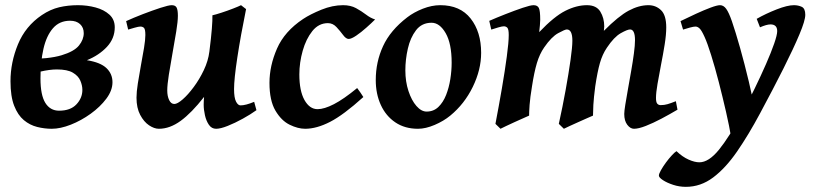

<svg xmlns="http://www.w3.org/2000/svg" viewBox="-20 -477 3137 741"><path d="M208 -49.8Q252 -49.8 274.9 -74.2Q297.9 -98.6 297.9 -129.9Q297.9 -147.5 290 -165.8Q282.2 -184.1 261.2 -196.5Q240.2 -209 199.7 -209Q171.4 -209 135 -200.4Q98.6 -191.9 78.6 -182.6V-249Q168.9 -249 217.5 -263.7Q266.1 -278.3 284.7 -301.3Q303.2 -324.2 303.2 -349.1Q303.2 -370.6 289.1 -383.8Q274.9 -397 250.5 -397Q209.5 -397 184.3 -367.9Q159.2 -338.9 147.7 -288.6Q136.2 -238.3 136.2 -174.3Q136.2 -109.9 155 -79.8Q173.8 -49.8 208 -49.8ZM280.8 -457Q316.4 -457 348.9 -448.2Q381.3 -439.5 402.1 -420.7Q422.9 -401.9 422.9 -371.6Q422.9 -328.6 392.6 -296.1Q362.3 -263.7 315.4 -244.6Q367.7 -236.3 390.9 -214.1Q414.1 -191.9 414.1 -159.7Q414.1 -127.9 390.4 -96.2Q366.7 -64.5 330.1 -38.1Q293.5 -11.7 253.2 4.2Q212.9 20 179.7 20Q151.4 20 123.3 12.9Q95.2 5.9 72 -13.4Q48.8 -32.7 34.7 -68.8Q20.5 -105 20.5 -163.6Q20.5 -235.8 49.3 -305.9Q78.1 -376 141.6 -418.9Q174.3 -440.9 208.5 -449Q242.7 -457 280.8 -457Z M766.1 -72.8Q766.1 -86.9 767.6 -103Q719.2 -41 677.2 -10.5Q635.3 20 593.3 20Q575.2 20 555.2 6.6Q535.2 -6.8 521 -33.7Q506.8 -60.5 506.8 -100.1Q506.8 -122.1 512 -155.3Q517.1 -188.5 523.9 -224.9Q530.8 -261.2 535.9 -292.5Q541 -323.7 541 -341.8Q541 -364.3 535.6 -369.4Q530.3 -374.5 521.5 -374.5Q515.1 -374.5 499.5 -370.1Q483.9 -365.7 474.6 -362.8L466.8 -395.5Q494.6 -408.2 531.2 -422.4Q567.9 -436.5 599.4 -446.8Q630.9 -457 642.6 -457Q656.7 -457 661.6 -447.8Q666.5 -438.5 666.5 -416Q666.5 -394.5 660.2 -355.5Q653.8 -316.4 645.8 -272Q637.7 -227.5 631.6 -188.5Q625.5 -149.4 625.5 -127.9Q625.5 -106 632.8 -90.8Q640.1 -75.7 652.8 -75.7Q664.6 -75.7 685.1 -93.5Q705.6 -111.3 727.5 -140.9Q749.5 -170.4 766.6 -206.3Q783.7 -242.2 788.1 -278.3Q794.9 -332 797.6 -366Q800.3 -399.9 799.8 -418Q811.5 -420.4 834.7 -428Q857.9 -435.5 879.9 -444.1Q901.9 -452.6 910.2 -457L929.7 -441.9Q908.7 -338.9 896 -255.4Q883.3 -171.9 883.3 -133.3Q883.3 -99.6 890.9 -85Q898.4 -70.3 908.2 -70.3Q928.2 -70.3 960.9 -84L969.7 -51.8Q947.3 -35.6 917.2 -19Q887.2 -2.4 859.1 8.8Q831.1 20 814 20Q796.9 20 786.4 4.9Q775.9 -10.3 771 -32Q766.1 -53.7 766.1 -72.8Z M1427.7 -401.9Q1414.1 -388.2 1394 -370.4Q1374 -352.5 1355 -339.6Q1335.9 -326.7 1325.7 -326.7Q1315.4 -326.7 1304.2 -341.8Q1293 -356.9 1278.8 -372.3Q1264.6 -387.7 1245.6 -387.7Q1210 -387.7 1185.5 -357.2Q1161.1 -326.7 1148.2 -281Q1135.3 -235.4 1135.3 -189.5Q1135.3 -126.5 1155 -91.1Q1174.8 -55.7 1205.6 -55.7Q1231.4 -55.7 1268.8 -75Q1306.2 -94.2 1358.4 -137.2Q1362.3 -132.3 1371.3 -119.4Q1380.4 -106.4 1382.3 -102.5Q1305.7 -33.2 1253.7 -6.6Q1201.7 20 1157.7 20Q1129.9 20 1097.9 4.4Q1065.9 -11.2 1043 -50Q1020 -88.9 1020 -157.2Q1020 -223.1 1049.1 -289.6Q1078.1 -356 1149.9 -403.8Q1177.2 -421.9 1220.2 -439.5Q1263.2 -457 1304.2 -457Q1333 -457 1354 -445.6Q1375 -434.1 1392.6 -420.7Q1410.2 -407.2 1427.7 -401.9Z M1836.9 -272.9Q1836.9 -208 1804.7 -141.8Q1772.5 -75.7 1717.8 -30.8Q1692.4 -9.8 1657.5 5.1Q1622.6 20 1593.3 20Q1542.5 20 1505.9 -4.6Q1469.2 -29.3 1449.7 -72Q1430.2 -114.7 1430.2 -168Q1430.2 -237.8 1458.3 -298.8Q1486.3 -359.9 1551.8 -410.2Q1577.1 -429.7 1611.8 -443.4Q1646.5 -457 1679.2 -457Q1755.9 -457 1796.4 -405.5Q1836.9 -354 1836.9 -272.9ZM1723.1 -234.9Q1723.1 -309.1 1700 -349.1Q1676.8 -389.2 1645.5 -389.2Q1607.9 -389.2 1585.7 -360.4Q1563.5 -331.5 1554 -289.3Q1544.4 -247.1 1544.4 -205.6Q1544.4 -162.1 1556.4 -125.7Q1568.4 -89.4 1587.2 -67.9Q1606 -46.4 1626.5 -46.4Q1653.3 -46.4 1671.9 -64.2Q1690.4 -82 1701.7 -110.6Q1712.9 -139.2 1718 -171.9Q1723.1 -204.6 1723.1 -234.9Z M2594.7 -53.7Q2564.9 -36.1 2532.7 -19Q2500.5 -2 2472.4 9Q2444.3 20 2426.8 20Q2412.6 20 2400.9 4.6Q2389.2 -10.7 2389.2 -37.1Q2389.2 -47.4 2393.3 -73.2Q2397.5 -99.1 2403.6 -133.3Q2409.7 -167.5 2416 -203.6Q2422.4 -239.7 2426.5 -271Q2430.7 -302.2 2430.7 -321.8Q2430.7 -363.3 2411.6 -363.3Q2401.4 -363.3 2375.7 -348.9Q2350.1 -334.5 2322.3 -293Q2304.7 -267.1 2295.2 -233.4Q2285.6 -199.7 2277.3 -144Q2271.5 -99.6 2270 -72.3Q2268.6 -44.9 2268.6 -30.8Q2261.7 -27.8 2246.1 -21Q2230.5 -14.2 2212.2 -5.9Q2193.8 2.4 2178.2 9.5Q2162.6 16.6 2156.2 20L2136.7 1Q2151.4 -65.4 2163.1 -130.1Q2174.8 -194.8 2181.9 -245.4Q2189 -295.9 2189 -319.8Q2189 -363.3 2167.5 -363.3Q2160.2 -363.3 2134.3 -349.1Q2108.4 -335 2080.1 -293.9Q2062.5 -268.6 2052 -233.4Q2041.5 -198.2 2033.2 -144Q2025.9 -99.6 2023.9 -72.3Q2022 -44.9 2022 -30.8Q2015.6 -27.8 2000 -21Q1984.4 -14.2 1966.3 -5.9Q1948.2 2.4 1933.1 9.5Q1918 16.6 1911.6 20L1892.1 1Q1905.3 -67.9 1917 -136Q1928.7 -204.1 1936 -259Q1943.4 -314 1943.4 -341.8Q1943.4 -364.3 1938 -369.9Q1932.6 -375.5 1924.3 -375.5Q1918 -375.5 1902.8 -371.1Q1887.7 -366.7 1876 -362.8L1868.2 -396.5Q1896 -408.7 1931.4 -422.6Q1966.8 -436.5 1997.1 -446.8Q2027.3 -457 2039.1 -457Q2054.2 -457 2059.6 -446.3Q2064.9 -435.5 2064.9 -400.9Q2064.9 -393.1 2063.7 -379.4Q2062.5 -365.7 2061 -353Q2118.7 -413.6 2161.9 -435.3Q2205.1 -457 2245.1 -457Q2281.7 -457 2296.9 -432.1Q2312 -407.2 2312 -375Q2312 -368.7 2310.5 -357.9Q2367.2 -415 2406.5 -436Q2445.8 -457 2482.4 -457Q2511.2 -457 2531.2 -437.7Q2551.3 -418.5 2551.3 -371.1Q2551.3 -343.3 2545.2 -305.2Q2539.1 -267.1 2531.2 -227.3Q2523.4 -187.5 2517.6 -153.3Q2511.7 -119.1 2511.7 -99.1Q2511.7 -82.5 2516.6 -76.9Q2521.5 -71.3 2529.8 -71.3Q2543.9 -71.3 2556.4 -75Q2568.8 -78.6 2588.4 -86.4Z M2897.9 -26.9 2817.9 67.4 2801.8 53.2Q2794.9 11.2 2782 -45.4Q2769 -102.1 2754.2 -159.7Q2739.3 -217.3 2724.6 -264.2Q2710 -311 2699.2 -334.5Q2688 -359.4 2680.2 -366.9Q2672.4 -374.5 2664.1 -374.5Q2657.2 -374.5 2642.6 -370.6Q2627.9 -366.7 2616.2 -362.8L2606.4 -395.5Q2635.3 -409.7 2666 -423.8Q2696.8 -438 2722.2 -447.5Q2747.6 -457 2758.8 -457Q2772.5 -457 2782.7 -442.9Q2793 -428.7 2804.7 -395Q2818.8 -354 2836.2 -292.5Q2853.5 -231 2870.1 -161.6Q2886.7 -92.3 2897.9 -26.9ZM3087.9 -419.9Q3087.9 -397.9 3065.4 -344.5Q3043 -291 3003.9 -213.1Q2964.8 -135.3 2913.6 -40Q2868.7 43.9 2824.5 107.9Q2780.3 171.9 2732.2 208Q2684.1 244.1 2627 244.1Q2601.6 244.1 2577.9 236.3Q2554.2 228.5 2538.6 218.3Q2522.9 208 2522.9 200.7Q2522.9 193.8 2530.8 179.9Q2538.6 166 2550 150.4Q2561.5 134.8 2572.8 122.6Q2584 110.4 2590.8 106.4Q2613.8 128.4 2637.5 138.9Q2661.1 149.4 2679.2 149.4Q2715.3 149.4 2754.9 100.6Q2794.4 51.8 2841.8 -36.1Q2867.7 -84 2892.1 -134.3Q2916.5 -184.6 2936.3 -229.7Q2956.1 -274.9 2967.8 -308.6Q2979.5 -342.3 2979.5 -356.9Q2979.5 -382.8 2953.6 -382.8Q2939 -382.8 2913.1 -371.6L2900.4 -404.3Q2935.5 -424.3 2977.3 -440.7Q3019 -457 3043.9 -457Q3060.5 -457 3074.2 -450.7Q3087.9 -444.3 3087.9 -419.9Z"/></svg>

Font: Gentium Plus
Style: Bold Italic
Weight: 700
Italic angle: -8°
Designer: Victor Gaultney, Annie Olsen, Iska Routamaa, Becca Hirsbrunner
Foundry: SIL International
Version: Version 6.101